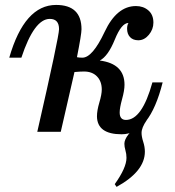

<svg xmlns="http://www.w3.org/2000/svg" viewBox="-20 -521 690 759"><path d="M284.2 -294.9Q292 -293 305.7 -293Q345.7 -293 393.6 -395Q441.4 -497.1 517.6 -497.1Q546.4 -497.1 566.4 -480Q586.4 -462.9 586.4 -431.6Q586.4 -404.8 568.4 -383.3Q550.3 -361.8 526.9 -361.8Q505.9 -361.8 494.1 -374.3Q482.4 -386.7 482.4 -407.7Q482.4 -421.4 487.8 -430.2Q460.4 -430.2 433.8 -364.5Q407.2 -298.8 374.5 -281.7Q472.2 -269 472.2 -186Q472.2 -163.6 462.6 -129.2Q453.1 -94.7 453.1 -76.2Q453.1 -46.9 478 -46.9Q541.5 -46.9 582.5 -195.3H623Q571.3 9.8 460.9 9.8Q364.3 9.8 363.3 -61Q363.3 -84 372.8 -116Q382.3 -147.9 382.3 -167Q382.3 -199.2 363.5 -218.8Q344.7 -238.3 312 -238.3Q298.3 -238.3 274.4 -236.3L220.2 0H127.4Q213.4 -376.5 213.4 -405.8Q213.4 -446.3 176.8 -446.3Q115.2 -446.3 64.5 -293H16.6Q76.7 -501.5 201.7 -501.5Q302.2 -501.5 302.2 -405.3Q302.2 -385.7 284.2 -294.9ZM440.9 217.8 433.6 207Q480 142.1 480 103Q480 87.4 475.8 73.2Q471.7 59.1 471.7 47.4Q471.7 14.2 536.6 -35.2L560.1 -45.9Q539.6 -16.6 539.6 4.4Q539.6 19 546.1 39.3Q552.7 59.6 552.7 78.6Q552.7 156.2 440.9 217.8Z"/></svg>

Font: Munson
Style: Italic
Weight: 400
Italic angle: -12°
Designer: Paul James MIller
Foundry: High-Logic / Made with FontCreator
Version: Version 2.10;May 5, 2019;FontCreator 11.5.0.2430 64-bit